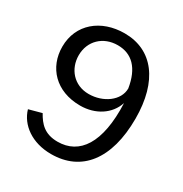

<svg xmlns="http://www.w3.org/2000/svg" viewBox="-171 -864 961 1006"><g transform="rotate(30 309.5 -361.5)"><path d="M277 9C459 9 568 -126 568 -373C568 -600 465 -732 296 -732C154 -732 47 -645 47 -508C47 -384 134 -287 282 -287C374 -287 450 -336 475 -414C485 -175 405 -64 274 -64C195 -64 160 -105 132 -155L55 -134C79 -52 161 9 277 9ZM290 -362C200 -362 144 -431 144 -512C144 -599 208 -660 296 -660C382 -660 438 -604 456 -491C456 -418 378 -362 290 -362Z"/></g></svg>

Font: United Sans
Style: Regular
Weight: 400
Designer: Pablo Impallari, Rodrigo Fuenzalida (Modified by Dan O. Williams)
Version: Version 1.000;PS 001.000;hotconv 1.0.88;makeotf.lib2.5.64775